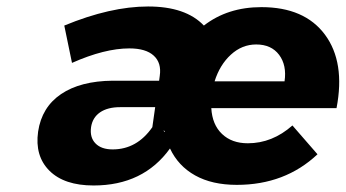

<svg xmlns="http://www.w3.org/2000/svg" viewBox="-20 -567 1071 595"><path d="M98.1 -159.2Q109.4 -234.9 169.2 -275.4Q229 -315.9 329.1 -316.9H473.1L475.1 -332Q481 -372.1 456.5 -394.5Q432.1 -417 380.9 -417Q304.2 -417 203.1 -372.1L179.2 -487.8Q322.3 -546.9 439 -546.9Q555.7 -546.9 611.8 -487.8Q685.5 -544.9 790 -544.9Q923.8 -544.9 987.1 -459.5Q1050.3 -374 1022.9 -231.9H634.8Q637.7 -180.7 668 -151.9Q698.2 -123 748 -123Q823.7 -123 886.2 -178.2L963.9 -88.9Q863.3 5.9 713.9 5.9Q637.2 5.9 584.7 -23.4Q532.2 -52.7 506.8 -106.9Q424.3 7.8 270 7.8Q179.2 7.8 133.3 -37.8Q87.4 -83.5 98.1 -159.2ZM262.2 -172.9Q257.8 -141.1 275.9 -122.6Q293.9 -104 329.1 -104Q404.3 -104 452.1 -172.9L460.9 -234.9H352.1Q313.5 -234.9 290 -218.8Q266.6 -202.6 262.2 -172.9ZM485.8 -162.1 491.2 -158.2V-161.1ZM645 -314.9H861.8Q869.1 -364.7 845 -397Q820.8 -429.2 773.9 -429.2Q730 -429.2 695.6 -397.7Q661.1 -366.2 645 -314.9Z"/></svg>

Font: Trueno
Style: Bold Italic
Weight: 700
Designer: Julieta Ulanovsky
Foundry: Julieta Ulanovsky
Version: Version 3.001b | FøM Fix